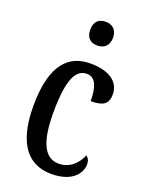

<svg xmlns="http://www.w3.org/2000/svg" viewBox="-145 -830 696 912"><g transform="rotate(20 203.5 -374.0)"><path d="M228 -638C259 -638 286 -655 286 -698C286 -741 259 -758 228 -758C195 -758 171 -741 171 -698C171 -655 195 -638 228 -638ZM231 10C339 10 376 -48 376 -91C376 -111 369 -122 358 -130C340 -87 304 -48 247 -48C173 -48 141 -125 141 -266C141 -444 176 -495 229 -495C276 -495 289 -442 289 -379C355 -379 377 -399 377 -444C377 -507 325 -547 228 -547C122 -547 41 -480 41 -265C41 -68 118 10 231 10Z"/></g></svg>

Font: Noto Serif Sinhala ExtraCondensed Medium
Style: Regular
Weight: 500
Width: 2
Designer: Jelle Bosma - Monotype Design Team
Foundry: Monotype Imaging Inc.
Version: Version 2.007